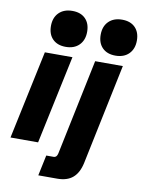

<svg xmlns="http://www.w3.org/2000/svg" viewBox="-104 -866 845 1127"><g transform="rotate(10 318.5 -302.5)"><path d="M281.7 -527.3 169.9 0H5.4L117.2 -527.3ZM231.4 -580.1Q182.1 -580.1 153.8 -608.4Q125.5 -636.7 125.5 -686Q125.5 -736.3 155 -765.6Q184.6 -794.9 234.9 -794.9Q284.7 -794.9 312.7 -766.6Q340.8 -738.3 340.8 -689Q340.8 -639.2 311.5 -609.6Q282.2 -580.1 231.4 -580.1ZM204.6 190.4 230.5 67.9H274.9Q293 67.9 298.3 43L417 -527.3H582L457 72.3Q444.3 131.8 410.4 161.1Q376.5 190.4 317.4 190.4ZM527.8 -580.1Q478.5 -580.1 450.2 -608.4Q421.9 -636.7 421.9 -686Q421.9 -736.3 451.4 -765.6Q481 -794.9 531.2 -794.9Q581.1 -794.9 609.1 -766.6Q637.2 -738.3 637.2 -689Q637.2 -639.2 607.9 -609.6Q578.6 -580.1 527.8 -580.1Z"/></g></svg>

Font: Schibsted Grotesk ExtraBold
Style: Italic
Weight: 800
Italic angle: -12°
Designer: Bakken & Baeck AS, Henrik Kongsvoll
Foundry: Schibsted ASA
Version: Version 1.100; ttfautohint (v1.8.4.7-5d5b);gftools[0.9.25]